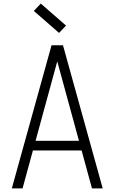

<svg xmlns="http://www.w3.org/2000/svg" viewBox="-20 -1053 640 1073"><path d="M46 0 268 -800H332L554 0H494L300 -710L106 0ZM138 -212 152 -266H448L462 -212ZM310 -869 169 -992 208 -1033 349 -910Z"/></svg>

Font: Victor Mono Thin ExtraLight
Style: Regular
Weight: 250
Monospace: yes
Version: Version 1.561;gftools[0.9.30]